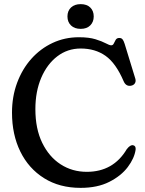

<svg xmlns="http://www.w3.org/2000/svg" viewBox="-20 -893 702 928"><path d="M635.5 -169.5Q629.5 -128 597.5 -85.5Q565.5 -43 508.2 -14Q451 15 369.5 15Q267.5 15 193 -31.8Q118.5 -78.5 78.2 -160.5Q38 -242.5 38 -348.5Q38 -426.5 62.8 -493Q87.5 -559.5 131.5 -608.8Q175.5 -658 234.2 -685.5Q293 -713 361 -713Q410.5 -713 441.8 -703.2Q473 -693.5 491 -683.8Q509 -674 517.5 -674Q526 -674 530 -682.8Q534 -691.5 539.2 -700.5Q544.5 -709.5 556.5 -709.5Q566.5 -709.5 572 -703.2Q577.5 -697 582.5 -681L634 -513Q638 -500 631.8 -490.2Q625.5 -480.5 612 -478.5Q588.5 -475 577.5 -500.5Q540 -588 490 -623.2Q440 -658.5 370 -658.5Q306.5 -658.5 257 -620.8Q207.5 -583 179.2 -516.8Q151 -450.5 151 -365.5Q151 -270.5 184 -202.8Q217 -135 273 -98.8Q329 -62.5 399.5 -62.5Q528 -62.5 593 -172.5Q610 -194 623.5 -191Q637.5 -188 635.5 -169.5ZM370 -753.5Q340.5 -753.5 323.2 -770Q306 -786.5 306 -813.5Q306 -840.5 323.2 -856.8Q340.5 -873 370 -873Q399.5 -873 416.2 -856.8Q433 -840.5 433 -813.5Q433 -787 416.2 -770.2Q399.5 -753.5 370 -753.5Z"/></svg>

Font: Fraunces 72pt SuperSoft
Style: Regular
Weight: 400
Version: Version 1.000;[b76b70a41]